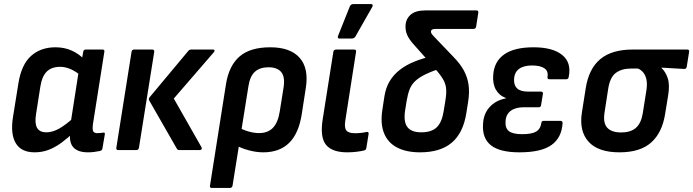

<svg xmlns="http://www.w3.org/2000/svg" viewBox="-20 -734 3390 939"><path d="M149.3 11Q83.6 11 56.9 -34.1Q30.3 -79.1 43.6 -162.2L70 -326.5Q84.7 -418.4 131.9 -460.5Q179 -502.7 250.8 -502.7Q295.5 -502.7 331.3 -486.4Q367 -470.1 390.8 -444.4L378.7 -361.2Q354.4 -382.6 327.6 -394.9Q300.7 -407.2 274.1 -407.2Q233 -407.2 209.2 -384.4Q185.5 -361.5 177.3 -310.3L156.1 -174.8Q149.1 -130.7 161.3 -108.8Q173.5 -86.9 207 -86.9Q237 -86.9 269.8 -105.3Q302.6 -123.8 348.4 -165.7L343 -88.6Q310.6 -58.2 280.1 -35.7Q249.5 -13.2 217.6 -1.1Q185.6 11 149.3 11ZM410.3 11Q361 11 338.8 -13.3Q316.5 -37.7 323.8 -89.1L327.2 -110.9L325.7 -133.7L367.7 -403L379.3 -435.7L386.9 -480.5Q388.9 -491.7 398.8 -491.7H481.2Q492.7 -491.7 490.3 -480.5L434.8 -128.8Q430.9 -99.8 436.1 -91.3Q441.4 -82.8 455.9 -82.8Q464.5 -82.8 471.7 -83.6Q478.9 -84.4 484.8 -85.4Q494.9 -87.1 492.5 -76L481 -8.3Q480 2.1 467.4 4.6Q454.2 7.3 440.5 9.1Q426.7 11 410.3 11Z M857.1 0Q848.3 0 844.7 -7.1L709.1 -243.8Q706.1 -250.3 711.5 -258.1L901.1 -485.2Q905.9 -491.7 915.9 -491.7H1021.7Q1028.1 -491.7 1029.3 -487.9Q1030.4 -484.2 1025.4 -478.1L830 -252L965.7 -13.5Q968.3 -8.4 965.8 -4.2Q963.3 0 957.3 0ZM558.4 0Q547 0 549 -11.8L623.3 -480.5Q625.3 -491.7 635.8 -491.7H724.8Q735.6 -491.7 734.3 -480.5L659.6 -11.8Q657.3 0 647.1 0Z M1015.8 185Q1004.6 185 1007 173.9L1085.3 -323.1Q1099.7 -412.6 1151.4 -457.6Q1203.1 -502.7 1301.9 -502.7Q1399.6 -502.7 1445 -451.8Q1490.5 -400.9 1475.8 -305.2L1456.2 -178.4Q1441.8 -82.6 1394.7 -35.8Q1347.6 11 1267.6 11Q1233.6 11 1196.5 1Q1159.3 -8.9 1134.7 -23.9L1146.6 -112.4Q1168.3 -98.5 1195.8 -90.8Q1223.3 -83.1 1247 -83.1Q1290.3 -83.1 1315.2 -109.3Q1340 -135.6 1348.3 -189.9L1366.8 -305.9Q1375 -358 1355.4 -381.5Q1335.7 -405 1293.4 -405Q1251.7 -405 1227.4 -383.8Q1203 -362.5 1195.2 -313.7L1117.3 173.9Q1115.3 185 1104.8 185Z M1678.2 11Q1604.4 11 1574.4 -25.8Q1544.3 -62.6 1558.2 -150.8L1610.3 -480.5Q1612.3 -491.7 1623.5 -491.7H1711.8Q1723.3 -491.7 1721.3 -480.5L1668.8 -144.7Q1663.1 -109.2 1674 -95.8Q1684.8 -82.4 1716.3 -82.4Q1731 -82.4 1745.8 -84.1Q1760.6 -85.8 1773.9 -88.8Q1784.3 -90.4 1782.6 -78.1L1771.7 -10.7Q1770 -0.2 1760.6 1.9Q1745.5 5.6 1723.4 8.3Q1701.4 11 1678.2 11ZM1639 -545.6Q1633.5 -545.6 1632.4 -549.9Q1631.2 -554.1 1633.5 -559.1L1691 -703Q1693.7 -709.4 1698.4 -711.7Q1703.1 -714.1 1709.2 -714.1H1794.6Q1800.6 -714.1 1802.3 -709.7Q1804 -705.3 1800.3 -699.6L1719 -556.8Q1713.2 -545.6 1699.7 -545.6Z M2034.2 11Q1966.9 11 1921.9 -12.6Q1876.8 -36.1 1858.1 -82.8Q1839.4 -129.5 1850.1 -197.8L1860.3 -264.3Q1867 -306 1886.2 -337.7Q1905.5 -369.4 1936.1 -393Q1966.7 -416.7 2008.1 -433.3Q2049.6 -450 2100.1 -461.1L2144.4 -402.9Q2093.2 -386.2 2060.9 -370.5Q2028.7 -354.8 2010.3 -337.1Q1991.9 -319.4 1983.1 -296.6Q1974.3 -273.7 1969.1 -242.6L1961.5 -195.7Q1952.6 -139.5 1971.9 -113.2Q1991.3 -86.9 2040.3 -86.9Q2090.6 -86.9 2116.1 -111.6Q2141.6 -136.3 2150.2 -192.5L2158.7 -245.4Q2164.6 -282.6 2161.1 -306.6Q2157.7 -330.5 2141.7 -354.6Q2125.8 -378.7 2092.9 -415.9L2000.5 -519.7Q1979.6 -543.8 1971.1 -563.6Q1962.6 -583.5 1963.2 -606.2Q1963.8 -640.3 1987.8 -661.7Q2011.7 -683 2059.4 -683H2309.8Q2320.5 -683 2319.2 -671.9L2308.6 -603.7Q2306.3 -592.6 2295.5 -592.6H2110.4Q2098.9 -592.6 2093.3 -589.3Q2087.7 -585.9 2087.7 -579Q2087.7 -572.5 2092.8 -566.1Q2097.8 -559.7 2107.6 -549.9L2198.3 -455.1Q2231.5 -421.2 2249.1 -388.2Q2266.7 -355.2 2271.7 -318.6Q2276.7 -281.9 2269.4 -235.9L2260.8 -181.5Q2245.5 -83.7 2189.6 -36.4Q2133.8 11 2034.2 11Z M2520.4 11Q2424.6 11 2381.2 -23.2Q2337.8 -57.5 2342.3 -126.4Q2344.2 -176.6 2374.1 -209.9Q2404 -243.2 2453.8 -252.9L2454.1 -254.6Q2421.2 -266.9 2405 -295.8Q2388.8 -324.6 2392.1 -366.7Q2396.5 -433.4 2446 -468Q2495.4 -502.7 2589.4 -502.7Q2682.8 -502.7 2729.3 -465.3Q2775.8 -428 2761.3 -357.6Q2759.3 -346.5 2750.1 -346.5H2666.6Q2656.5 -346.5 2657.5 -357.3Q2662.8 -385.8 2642.7 -399.8Q2622.6 -413.8 2582.1 -413.8Q2540.8 -413.8 2518.1 -396.8Q2495.4 -379.8 2494.1 -346.1Q2492.8 -316.6 2509.4 -301.3Q2526 -285.9 2564.1 -285.9H2625.6Q2637.1 -285.9 2635.1 -274.7L2626.3 -220.6Q2625.6 -209.5 2614.4 -209.5H2542.4Q2501.3 -209.5 2477.9 -192.1Q2454.4 -174.6 2452.5 -141.4Q2449.9 -108.2 2468.5 -93Q2487.1 -77.8 2533.2 -77.8Q2580.6 -77.8 2601.9 -90.4Q2623.3 -103 2627.6 -132.5Q2627.9 -142.9 2639.1 -142.9H2721.6Q2731.4 -142.9 2731.4 -131.8Q2727 -60.1 2676.7 -24.5Q2626.3 11 2520.4 11Z M3009.5 11Q2905.4 11 2858.5 -40.9Q2811.7 -92.7 2825.8 -183.5L2844.6 -302.6Q2859.7 -398.3 2916 -445Q2972.4 -491.7 3074.1 -491.7H3340.7Q3352.2 -491.7 3350.2 -480.5L3338.6 -407.6Q3336.2 -396.1 3326.1 -396.8L3215.5 -403.2V-401.2Q3234.6 -383.7 3245.4 -352.2Q3256.2 -320.7 3247.9 -268.7L3232.8 -176.3Q3218.4 -85.2 3164.7 -37.1Q3111.1 11 3009.5 11ZM3017.7 -86.2Q3063.5 -86.2 3089.4 -108.2Q3115.3 -130.1 3123.6 -180.4L3140.4 -286.5Q3146.3 -321.5 3141.8 -343.6Q3137.2 -365.7 3126.4 -378.9Q3115.6 -392.1 3100.4 -398.7H3065.7Q3020.6 -398.7 2992 -377.6Q2963.3 -356.4 2954.5 -299.9L2936.4 -182.7Q2928.8 -131.8 2950.2 -109Q2971.5 -86.2 3017.7 -86.2Z"/></svg>

Font: Sofia Sans Semi Condensed
Style: Italic
Weight: 400
Italic angle: -9°
Designer: Botio Nikoltchev, Ani Petrova
Foundry: lettersoup
Version: Version 4.101